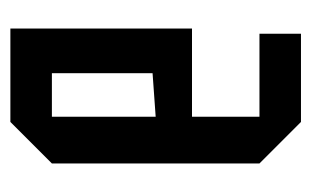

<svg xmlns="http://www.w3.org/2000/svg" viewBox="-135 -465 600 370"><g transform="rotate(-90 165.0 -280.0)"><path d="M35 -80V-480L115 -560H295V-210H125V-80H285V0H115ZM125 -280 209 -286V-480H125Z"/></g></svg>

Font: Tektur Condensed
Style: Regular
Weight: 400
Width: 3
Designer: Adam Jagosz
Foundry: Adam Jagosz
Version: Version 1.005;gftools[0.9.30]